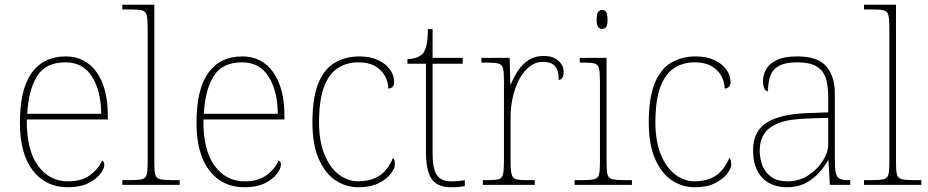

<svg xmlns="http://www.w3.org/2000/svg" viewBox="-20 -780 3914 810"><path d="M266 10Q173 10 118.5 -60.5Q64 -131 64 -262Q64 -404 114 -473Q164 -542 257 -542Q340 -542 387.5 -475.5Q435 -409 435 -290V-276H93Q92 -146 140.5 -80.5Q189 -15 267 -15Q324 -15 359 -40.5Q394 -66 411 -103Q416 -100 418 -96Q420 -92 420 -85Q420 -68 402.5 -45.5Q385 -23 351 -6.5Q317 10 266 10ZM407 -300Q406 -397 368 -457Q330 -517 256 -517Q172 -517 136 -458Q100 -399 95 -300Z M496 0V-20H526Q563 -20 579 -24Q595 -28 599 -43.5Q603 -59 603 -94V-662Q603 -699 599 -715.5Q595 -732 580.5 -736Q566 -740 536 -740H496V-760H631V-94Q631 -59 635 -43.5Q639 -28 655.5 -24Q672 -20 708 -20H738V0Z M1011 10Q918 10 863.5 -60.5Q809 -131 809 -262Q809 -404 859 -473Q909 -542 1002 -542Q1085 -542 1132.5 -475.5Q1180 -409 1180 -290V-276H838Q837 -146 885.5 -80.5Q934 -15 1012 -15Q1069 -15 1104 -40.5Q1139 -66 1156 -103Q1161 -100 1163 -96Q1165 -92 1165 -85Q1165 -68 1147.5 -45.5Q1130 -23 1096 -6.5Q1062 10 1011 10ZM1152 -300Q1151 -397 1113 -457Q1075 -517 1001 -517Q917 -517 881 -458Q845 -399 840 -300Z M1493 10Q1439 10 1395 -19.5Q1351 -49 1324.5 -110Q1298 -171 1298 -263Q1298 -369 1323.5 -430Q1349 -491 1394 -516.5Q1439 -542 1496 -542Q1542 -542 1575 -526.5Q1608 -511 1625.5 -486.5Q1643 -462 1643 -433Q1643 -425 1640 -419Q1637 -413 1631.5 -410Q1626 -407 1618 -406Q1618 -434 1604 -459.5Q1590 -485 1562.5 -501Q1535 -517 1492 -517Q1443 -517 1405.5 -493Q1368 -469 1347 -413.5Q1326 -358 1326 -264Q1326 -184 1349 -128Q1372 -72 1410 -43.5Q1448 -15 1493 -15Q1535 -16 1563 -29Q1591 -42 1609 -64.5Q1627 -87 1638 -114Q1643 -108 1644.5 -101.5Q1646 -95 1646 -86Q1646 -70 1628.5 -47Q1611 -24 1577 -7Q1543 10 1493 10Z M1884 10Q1826 10 1801.5 -24Q1777 -58 1777 -141V-511H1699V-531Q1720 -531 1735.5 -536.5Q1751 -542 1761 -551Q1771 -560 1778 -584Q1785 -608 1785 -657H1805V-536H1932V-511H1805V-132Q1805 -68 1823 -41.5Q1841 -15 1883 -15Q1900 -15 1912.5 -16Q1925 -17 1941 -20V5Q1925 8 1911.5 9Q1898 10 1884 10Z M2017 0V-20H2039Q2069 -20 2083.5 -24Q2098 -28 2102 -44.5Q2106 -61 2106 -98V-442Q2106 -477 2102 -492.5Q2098 -508 2082 -512Q2066 -516 2029 -516H2011V-536H2130L2133 -424H2135Q2147 -453 2164.5 -480.5Q2182 -508 2209 -526Q2236 -544 2274 -544Q2312 -544 2335 -524.5Q2358 -505 2358 -476Q2358 -463 2353 -453Q2348 -443 2337 -443Q2337 -472 2329.5 -488.5Q2322 -505 2307 -512Q2292 -519 2269 -519Q2240 -519 2215 -500Q2190 -481 2172 -448Q2154 -415 2144 -372.5Q2134 -330 2134 -284V-98Q2134 -61 2138.5 -44.5Q2143 -28 2157 -24Q2171 -20 2201 -20H2236V0Z M2404 0V-20H2434Q2471 -20 2487 -24Q2503 -28 2507 -43.5Q2511 -59 2511 -94V-438Q2511 -475 2507 -491.5Q2503 -508 2488.5 -512Q2474 -516 2444 -516H2426V-536H2539V-94Q2539 -59 2543 -43.5Q2547 -28 2563.5 -24Q2580 -20 2616 -20H2646V0ZM2520 -658Q2510 -658 2503.5 -666Q2497 -674 2497 -698Q2497 -721 2503.5 -729.5Q2510 -738 2520 -738Q2531 -738 2537 -729.5Q2543 -721 2543 -698Q2543 -674 2537 -666Q2531 -658 2520 -658Z M2912 10Q2858 10 2814 -19.5Q2770 -49 2743.5 -110Q2717 -171 2717 -263Q2717 -369 2742.5 -430Q2768 -491 2813 -516.5Q2858 -542 2915 -542Q2961 -542 2994 -526.5Q3027 -511 3044.5 -486.5Q3062 -462 3062 -433Q3062 -425 3059 -419Q3056 -413 3050.5 -410Q3045 -407 3037 -406Q3037 -434 3023 -459.5Q3009 -485 2981.5 -501Q2954 -517 2911 -517Q2862 -517 2824.5 -493Q2787 -469 2766 -413.5Q2745 -358 2745 -264Q2745 -184 2768 -128Q2791 -72 2829 -43.5Q2867 -15 2912 -15Q2954 -16 2982 -29Q3010 -42 3028 -64.5Q3046 -87 3057 -114Q3062 -108 3063.5 -101.5Q3065 -95 3065 -86Q3065 -70 3047.5 -47Q3030 -24 2996 -7Q2962 10 2912 10Z M3298 10Q3259 10 3227 -6.5Q3195 -23 3176 -58Q3157 -93 3157 -146Q3157 -225 3213.5 -262Q3270 -299 3391 -303L3474 -306V-371Q3474 -414 3465 -446.5Q3456 -479 3428 -498Q3400 -517 3343 -517Q3294 -517 3267 -502.5Q3240 -488 3230 -460.5Q3220 -433 3220 -395Q3210 -395 3204.5 -406Q3199 -417 3199 -441Q3199 -462 3211 -485.5Q3223 -509 3254.5 -525.5Q3286 -542 3343 -542Q3431 -542 3466.5 -499.5Q3502 -457 3502 -386V-110Q3502 -73 3505.5 -53.5Q3509 -34 3521 -27Q3533 -20 3560 -20H3567V0H3481L3475 -104H3473Q3462 -83 3439.5 -56Q3417 -29 3382 -9.5Q3347 10 3298 10ZM3302 -15Q3351 -15 3389.5 -40Q3428 -65 3451 -101Q3474 -137 3474 -170V-283L3388 -280Q3310 -278 3266 -261Q3222 -244 3203.5 -214.5Q3185 -185 3185 -145Q3185 -111 3196.5 -81.5Q3208 -52 3234 -33.5Q3260 -15 3302 -15Z M3625 0V-20H3655Q3692 -20 3708 -24Q3724 -28 3728 -43.5Q3732 -59 3732 -94V-662Q3732 -699 3728 -715.5Q3724 -732 3709.5 -736Q3695 -740 3665 -740H3625V-760H3760V-94Q3760 -59 3764 -43.5Q3768 -28 3784.5 -24Q3801 -20 3837 -20H3867V0Z"/></svg>

Font: Noto Serif Hebrew Thin
Style: Regular
Weight: 250
Version: Version 2.003